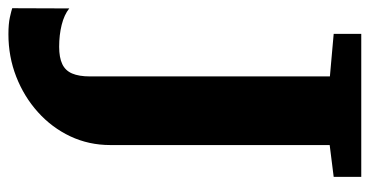

<svg xmlns="http://www.w3.org/2000/svg" viewBox="-231 -647 878 456"><g transform="rotate(-90 208.0 -419.0)"><path d="M16 0V-65.5L91.5 -75V-596Q91.5 -647 112.2 -691Q133 -735 169.8 -768Q206.5 -801 254 -819.5Q301.5 -838 354.5 -838Q379.5 -838 395 -834.5Q410.5 -831 416.5 -829L416 -693.5Q401 -705.5 377 -711.5Q353 -717.5 325 -717.5Q299.5 -717.5 284 -710.2Q268.5 -703 261.5 -686.8Q254.5 -670.5 254.5 -644V-74.5L355.5 -65.5V0Z"/></g></svg>

Font: Merriweather 20pt Black
Style: Regular
Weight: 900
Version: Version 2.100